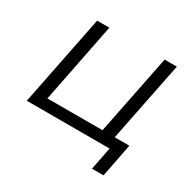

<svg xmlns="http://www.w3.org/2000/svg" viewBox="-146 -680 975 966"><g transform="rotate(30 341.5 -197.0)"><path d="M523 -62H608L570 132H503L529 0H48L153 -526H224L132 -62H452L545 -526H616Z"/></g></svg>

Font: Montserrat Alternates
Style: Italic
Weight: 400
Italic angle: -11.3°
Designer: Julieta Ulanovsky
Foundry: Julieta Ulanovsky
Version: Version 7.200